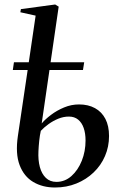

<svg xmlns="http://www.w3.org/2000/svg" viewBox="-20 -823 534 854"><path d="M165.5 -274Q181 -292.5 206.8 -312Q232.5 -331.5 264.8 -345Q297 -358.5 331.5 -358.5Q372.5 -358.5 402.5 -342Q432.5 -325.5 448.8 -294.2Q465 -263 465 -218Q465 -170.5 447 -128.8Q429 -87 396.2 -55.8Q363.5 -24.5 319.8 -6.8Q276 11 224.5 11Q169.5 11 128 -13.5Q86.5 -38 67.2 -88.8Q48 -139.5 59.5 -218L103 -511.5H37L42 -546H108L138.5 -753.5L70.5 -768.5L73 -782.5L225.5 -803L241 -793.5L205 -546H354.5L349 -511.5H200ZM286.5 -304.5Q262.5 -304.5 239.2 -295Q216 -285.5 196 -271Q176 -256.5 161.5 -241Q157 -221 154.5 -197Q152 -173 151 -151Q149 -111 157.2 -80.2Q165.5 -49.5 184 -31.8Q202.5 -14 231 -14Q268.5 -14 297.8 -40Q327 -66 343.8 -108Q360.5 -150 360.5 -198Q360.5 -230 352.2 -253.8Q344 -277.5 327.5 -291Q311 -304.5 286.5 -304.5Z"/></svg>

Font: Merriweather 144pt
Style: Italic
Weight: 400
Italic angle: -7.8°
Version: Version 2.101